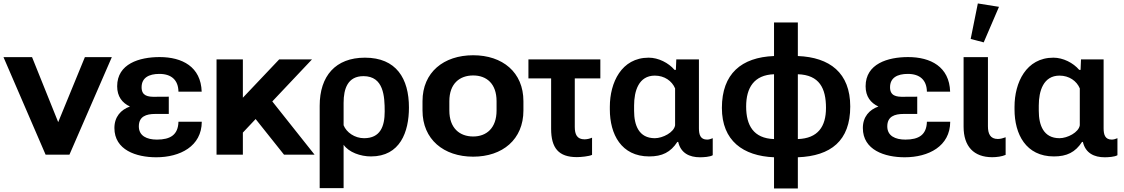

<svg xmlns="http://www.w3.org/2000/svg" viewBox="-27 -875 6360 1086"><path d="M365.7 0 605.5 -551.8H453.1L302.2 -184.1L154.3 -551.8H-7.3L231 0Z M856.9 14.6C991.2 14.6 1113.8 -47.4 1114.3 -186.5H982.4C980.5 -112.3 936.5 -85.4 860.8 -85.4C803.2 -85.4 758.3 -106.4 758.3 -160.2C758.3 -216.3 799.8 -230.5 850.6 -230.5H927.7V-328.1L850.6 -327.6C809.6 -326.7 773.9 -332.5 773.9 -381.3C773.9 -435.1 814.9 -457 874.5 -457C942.9 -457 981.4 -421.9 982.4 -356.4H1113.8C1109.4 -497.6 1003.4 -552.2 876 -552.2C761.7 -552.2 635.7 -514.6 635.7 -387.2C635.7 -329.1 664.1 -293 708 -272.5C656.7 -254.4 620.1 -214.4 620.1 -150.9C620.1 -26.4 743.7 14.6 856.9 14.6Z M1737.8 -539.1H1552.2L1346.7 -322.3V-539.1H1197.8V0H1346.7V-125L1418.9 -201.7L1579.6 0H1752.4L1513.2 -301.3Z M1781.2 189H1916.5V-56.2C1945.8 -13.7 2011.7 9.8 2071.3 9.8C2236.3 9.8 2286.1 -128.9 2286.1 -266.6C2286.1 -431.2 2214.4 -548.8 2037.1 -548.8C1871.1 -548.8 1781.2 -445.3 1781.2 -276.9ZM2032.2 -93.3C1979.5 -93.3 1932.6 -126 1916.5 -166.5V-293.5C1916.5 -374 1940.4 -444.3 2028.8 -444.3C2143.6 -444.3 2148.9 -329.6 2148.9 -244.1C2148.9 -160.6 2124.5 -93.3 2032.2 -93.3Z M2649.4 11.2C2815.4 11.2 2933.6 -86.4 2933.6 -250V-302.7C2933.6 -466.3 2815.4 -562.5 2649.4 -562.5C2482.9 -562.5 2362.8 -466.3 2362.8 -302.7V-250C2362.8 -86.4 2482.9 11.2 2649.4 11.2ZM2649.4 -103C2573.2 -103 2514.6 -149.9 2514.6 -250V-302.7C2514.6 -402.3 2573.2 -448.2 2649.4 -448.2C2724.6 -448.2 2781.7 -402.3 2781.7 -302.7V-250C2781.7 -150.4 2724.6 -103 2649.4 -103Z M2961.9 -431.6H3090.3V-146.5C3090.3 -38.1 3132.3 13.7 3235.8 13.7C3259.3 13.7 3304.2 9.3 3321.8 1V-96.2C3309.1 -90.8 3293.5 -86.9 3279.3 -86.9C3236.3 -86.9 3224.1 -115.2 3224.1 -157.2V-431.6H3368.7V-539.1H2961.9Z M3645 9.8C3718.3 9.8 3766.1 -13.7 3804.2 -72.3H3809.1C3823.7 -8.3 3873.5 14.6 3932.1 14.6C3951.2 14.6 3988.8 12.7 4004.4 2.9V-93.3C3993.7 -88.9 3983.4 -85.4 3972.7 -85.4C3934.6 -85.4 3926.3 -113.3 3926.3 -149.4V-539.1H3798.3L3795.9 -480H3788.1C3754.4 -519.5 3697.3 -548.8 3642.1 -548.8C3487.8 -548.8 3422.4 -407.2 3422.4 -271.5V-255.9C3422.4 -116.2 3486.8 9.8 3645 9.8ZM3676.8 -93.3C3586.4 -93.3 3559.6 -167 3559.6 -248V-278.3C3559.6 -359.9 3585.4 -447.3 3676.8 -447.3C3731.4 -447.3 3773.9 -417 3791.5 -375V-166.5C3785.6 -126 3721.2 -93.3 3676.8 -93.3Z M4351.1 190.9H4485.8V14.6C4672.4 7.3 4782.2 -78.6 4782.2 -272.5C4782.2 -463.9 4665.5 -550.8 4485.8 -558.1V-748H4351.1V-558.1C4166.5 -550.8 4056.2 -458 4056.2 -264.6C4056.2 -78.6 4176.3 7.3 4351.1 14.6ZM4351.1 -88.4C4234.4 -92.3 4193.4 -166.5 4193.4 -272.5C4193.4 -378.4 4237.8 -451.2 4351.1 -455.1ZM4485.8 -88.4V-455.1C4607.9 -451.2 4645 -375.5 4645 -264.6C4645 -158.7 4599.1 -92.3 4485.8 -88.4Z M5090.3 14.6C5224.6 14.6 5347.2 -47.4 5347.7 -186.5H5215.8C5213.9 -112.3 5169.9 -85.4 5094.2 -85.4C5036.6 -85.4 4991.7 -106.4 4991.7 -160.2C4991.7 -216.3 5033.2 -230.5 5084 -230.5H5161.1V-328.1L5084 -327.6C5043 -326.7 5007.3 -332.5 5007.3 -381.3C5007.3 -435.1 5048.3 -457 5107.9 -457C5176.3 -457 5214.8 -421.9 5215.8 -356.4H5347.2C5342.8 -497.6 5236.8 -552.2 5109.4 -552.2C4995.1 -552.2 4869.1 -514.6 4869.1 -387.2C4869.1 -329.1 4897.5 -293 4941.4 -272.5C4890.1 -254.4 4853.5 -214.4 4853.5 -150.9C4853.5 -26.4 4977.1 14.6 5090.3 14.6Z M5585.4 14.2C5609.9 14.2 5640.6 10.3 5661.1 1V-98.6C5647.5 -93.8 5632.8 -88.9 5617.2 -88.9C5573.7 -88.9 5561 -119.1 5561 -161.1V-551.8H5423.3V-158.2C5423.3 -46.9 5481 14.2 5585.4 14.2ZM5537.1 -635.3 5623.5 -836.4 5503.9 -855.5 5463.4 -654.8Z M5934.1 9.8C6007.3 9.8 6055.2 -13.7 6093.3 -72.3H6098.1C6112.8 -8.3 6162.6 14.6 6221.2 14.6C6240.2 14.6 6277.8 12.7 6293.5 2.9V-93.3C6282.7 -88.9 6272.5 -85.4 6261.7 -85.4C6223.6 -85.4 6215.3 -113.3 6215.3 -149.4V-539.1H6087.4L6085 -480H6077.1C6043.5 -519.5 5986.3 -548.8 5931.2 -548.8C5776.9 -548.8 5711.4 -407.2 5711.4 -271.5V-255.9C5711.4 -116.2 5775.9 9.8 5934.1 9.8ZM5965.8 -93.3C5875.5 -93.3 5848.6 -167 5848.6 -248V-278.3C5848.6 -359.9 5874.5 -447.3 5965.8 -447.3C6020.5 -447.3 6063 -417 6080.6 -375V-166.5C6074.7 -126 6010.3 -93.3 5965.8 -93.3Z"/></svg>

Font: Winston
Style: Bold
Weight: 700
Designer: Vernon Adams, Kim Jin-seong, David Berlow, Cristiano Sobral
Foundry: The Winston Project Authors
Version: Version 3.004